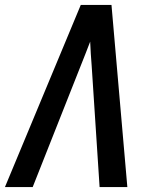

<svg xmlns="http://www.w3.org/2000/svg" viewBox="-23 -755 643 775"><path d="M-3 0 303 -735H427L491 0H379L347 -490Q345 -514 343.5 -538Q342 -562 341 -587Q331 -562 322 -538Q313 -514 303 -490L109 0Z"/></svg>

Font: Iosevka SS04 Semibold Extended
Style: Italic
Weight: 600
Width: 7
Italic angle: -9°
Monospace: yes
Designer: Belleve Invis
Foundry: Belleve Invis
Version: Version 19.0.0; ttfautohint (v1.8.4)